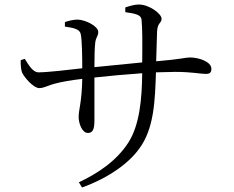

<svg xmlns="http://www.w3.org/2000/svg" viewBox="-20 -787 1040 852"><path d="M154 -396C176 -396 198 -410 224 -416C254 -424 294 -431 345 -437C343 -331 329 -302 329 -268C329 -240 344 -197 370 -197C391 -197 399 -212 399 -252V-443C462 -450 539 -457 611 -462C610 -346 599 -232 550 -155C495 -69 408 -15 330 22L344 45C466 1 555 -66 599 -129C664 -217 668 -342 672 -466L757 -468C832 -468 869 -459 893 -459C911 -459 918 -465 918 -482C918 -513 863 -532 823 -532C801 -532 791 -525 673 -515L677 -647C679 -688 697 -683 697 -704C697 -726 642 -767 596 -767C578 -767 557 -761 536 -754V-733C579 -727 605 -722 608 -701C612 -662 612 -600 611 -510L399 -489C399 -533 400 -573 402 -591C404 -623 416 -624 416 -645C416 -672 356 -700 324 -700C307 -700 285 -695 268 -689V-669C310 -663 333 -657 338 -637C344 -613 345 -535 345 -484C285 -477 190 -466 151 -466C126 -466 108 -497 90 -526L72 -520C71 -503 73 -477 78 -465C88 -443 129 -396 154 -396Z"/></svg>

Font: Source Han Serif CN
Style: Regular
Weight: 400
Designer: Ryoko NISHIZUKA 西塚涼子 (kana & ideographs); Frank Grießhammer (Latin, Greek & Cyrillic); Wenlong ZHANG 张文龙 (bopomofo); San
Foundry: Adobe
Version: Version 2.003;hotconv 1.1.1;makeotfexe 2.6.0